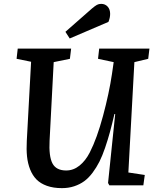

<svg xmlns="http://www.w3.org/2000/svg" viewBox="-20 -949 805 983"><path d="M451.2 -905.8Q466.8 -918.9 476.3 -924.1Q485.8 -929.2 498 -929.2Q518.1 -929.2 531 -915.3Q543.9 -901.4 543.9 -877.9Q543.9 -857.9 535.2 -836.9L336.9 -752L314.9 -786.1ZM637.2 -65.9 721.2 -53.2 713.9 0H540L533.2 -12.2L569.8 -365.2H565.9Q553.7 -313 543 -273.4Q532.2 -233.9 518.1 -192.4Q503.9 -150.9 489 -121.3Q474.1 -91.8 454.1 -64.9Q434.1 -38.1 411.4 -21.5Q388.7 -4.9 359.9 4.6Q331.1 14.2 296.9 14.2Q252.9 14.2 220.2 2.4Q187.5 -9.3 167 -30Q146.5 -50.8 134.3 -81.5Q122.1 -112.3 118.4 -147.9Q114.7 -183.6 117.2 -228L139.2 -632.8L64.9 -647.9L70.8 -700.2H344.2L337.9 -647.9L254.9 -630.9L233.9 -230Q229.5 -148.9 248.5 -112.5Q267.6 -76.2 318.8 -76.2Q356 -76.2 387 -101.1Q418 -126 439.9 -168.9Q476.6 -240.7 507.6 -356.2Q538.6 -471.7 553.2 -569.8L562 -630.9L481.9 -647.9L487.8 -700.2H745.1L738.8 -647.9L668 -630.9Z"/></svg>

Font: Literata Book SemiBold
Style: Italic
Weight: 600
Italic angle: -3°
Designer: Latin by Veronika Burian and Jose Scaglione. Greek by Irene Vlachou. Cyrillic by Vera Evstafieva
Foundry: TypeTogether
Version: Version 1.003;PS 001.003;hotconv 1.0.88;makeotf.lib2.5.64775